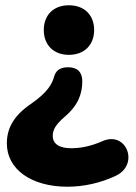

<svg xmlns="http://www.w3.org/2000/svg" viewBox="-20 -517 516 728"><path d="M236 191C299 191 363 176 418 150C510 108 460 -22 369 18C323 38 286 45 249 45C204 45 180 28 180 -2C180 -26 192 -45 225 -74C276 -117 292 -161 292 -209C292 -244 273 -262 238 -262C205 -262 191 -247 185 -226C178 -199 160 -167 100 -125C30 -78 6 -29 6 27C6 125 99 191 236 191ZM241 -309C301 -309 337 -348 337 -403C337 -459 301 -497 241 -497C182 -497 146 -459 146 -403C146 -348 182 -309 241 -309Z"/></svg>

Font: SN Pro Heavy
Style: Regular
Weight: 800
Designer: Tobias Whetton
Foundry: Supernotes
Version: Version 1.001;Glyphs 3.2 (3249)